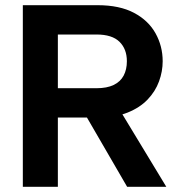

<svg xmlns="http://www.w3.org/2000/svg" viewBox="-20 -720 696 740"><path d="M469 -484Q469 -531 440.5 -559Q412 -587 352 -587H203V-380H352Q392 -380 418 -392.5Q444 -405 456.5 -428.5Q469 -452 469 -484ZM356 -700Q441 -700 496.5 -670.5Q552 -641 579.5 -591.5Q607 -542 607 -484Q607 -445 593 -406.5Q579 -368 549 -336.5Q519 -305 471.5 -286Q424 -267 356 -267H203V0H68V-700ZM432 -312 621 0H470L289 -312Z"/></svg>

Font: Albert Sans
Style: Bold
Weight: 700
Designer: Andreas Rasmussen
Foundry: a.Foundry
Version: Version 1.025